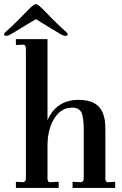

<svg xmlns="http://www.w3.org/2000/svg" viewBox="-50 -922 601 942"><path d="M28 0V-30L64 -28Q77 -31 77 -47V-683Q77 -702 64 -703L28 -701V-730H183V-332Q227 -432 335 -432Q404 -432 435.5 -398Q467 -364 467 -290V-47Q467 -28 480 -28L515 -30V0H306V-30L348 -28Q361 -31 361 -47V-280Q361 -348 349 -371Q337 -394 303 -394Q251 -394 217.5 -342.5Q184 -291 183 -210V-47Q183 -28 196 -28L238 -30V0ZM-20 -746Q-30 -746 -30 -754Q-30 -758 -23 -765Q-18 -770 -4 -782Q18 -802 48 -832L71 -856L95 -880Q117 -902 126 -902Q135 -902 157 -880L181 -856L204 -832Q234 -802 256 -782Q270 -770 275 -765Q282 -758 282 -754Q282 -746 272 -746Q260 -746 241 -758L126 -828L10 -758Q-10 -746 -20 -746Z"/></svg>

Font: UnnaMedium
Style: Regular
Weight: 500
Designer: Jorge de Buen Unna
Foundry: Omnibus-Type
Version: Version 2.008;hotconv 1.0.109;makeotfexe 2.5.65596